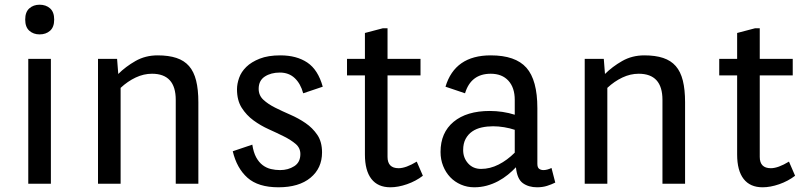

<svg xmlns="http://www.w3.org/2000/svg" viewBox="-20 -780 3415 815"><path d="M196 0H100V-530H196ZM87 -697Q87 -729 104.5 -744.5Q122 -760 148 -760Q175 -760 192.5 -744.5Q210 -729 210 -697Q210 -665 192.5 -649.5Q175 -634 148 -634Q122 -634 104.5 -649.5Q87 -665 87 -697Z M477 -530 482 -466Q513 -497 555 -521Q597 -545 649 -545Q696 -545 729 -534Q762 -523 782.5 -499.5Q803 -476 812.5 -438Q822 -400 822 -346V0H726V-356Q726 -467 625 -467Q590 -467 556 -451Q522 -435 492 -407V0H396V-530Z M1168 -472Q1130 -472 1104 -455Q1078 -438 1078 -403Q1078 -375 1098 -356.5Q1118 -338 1148 -323Q1178 -308 1212.5 -293Q1247 -278 1277 -257.5Q1307 -237 1327 -207.5Q1347 -178 1347 -133Q1347 -66 1298 -25.5Q1249 15 1162 15Q1076 15 1030.5 -25.5Q985 -66 968 -138L1051 -166Q1056 -133 1067.5 -112Q1079 -91 1095 -79Q1111 -67 1130 -62.5Q1149 -58 1169 -58Q1203 -58 1229 -74.5Q1255 -91 1255 -126Q1255 -152 1235 -169Q1215 -186 1185 -201Q1155 -216 1120.5 -231.5Q1086 -247 1056 -269Q1026 -291 1006 -322.5Q986 -354 986 -401Q986 -424 995 -449.5Q1004 -475 1025.5 -496Q1047 -517 1082.5 -531Q1118 -545 1170 -545Q1239 -545 1284.5 -514.5Q1330 -484 1350 -412L1267 -384Q1256 -425 1231 -448.5Q1206 -472 1168 -472Z M1453 -530H1529V-640L1605 -660H1625V-530H1765V-460H1625V-114Q1625 -66 1672 -66Q1703 -66 1749 -94L1775 -34Q1745 -11 1707.5 2Q1670 15 1637 15Q1584 15 1556.5 -20.5Q1529 -56 1529 -124V-460H1453Z M2063 -467Q1979 -467 1954 -384L1871 -412Q1911 -545 2063 -545Q2168 -545 2214.5 -492.5Q2261 -440 2261 -321V-85Q2261 -69 2268.5 -63.5Q2276 -58 2287 -58Q2295 -58 2304 -60.5Q2313 -63 2321 -67L2337 -5Q2321 3 2302 9Q2283 15 2260 15Q2224 15 2199.5 -2.5Q2175 -20 2170 -70Q2155 -54 2136 -38.5Q2117 -23 2094.5 -11Q2072 1 2046.5 8Q2021 15 1993 15Q1963 15 1936.5 3.5Q1910 -8 1891 -28Q1872 -48 1861 -75.5Q1850 -103 1850 -135Q1850 -217 1905.5 -263Q1961 -309 2059 -309Q2086 -309 2113 -305Q2140 -301 2165 -293V-356Q2165 -408 2138 -437.5Q2111 -467 2063 -467ZM2022 -63Q2060 -63 2096.5 -81.5Q2133 -100 2165 -132V-229Q2144 -236 2120 -240Q2096 -244 2073 -244Q2048 -244 2025 -239Q2002 -234 1984.5 -222Q1967 -210 1956.5 -190.5Q1946 -171 1946 -143Q1946 -110 1967 -86.5Q1988 -63 2022 -63Z M2543 -530 2548 -466Q2579 -497 2621 -521Q2663 -545 2715 -545Q2762 -545 2795 -534Q2828 -523 2848.5 -499.5Q2869 -476 2878.5 -438Q2888 -400 2888 -346V0H2792V-356Q2792 -467 2691 -467Q2656 -467 2622 -451Q2588 -435 2558 -407V0H2462V-530Z M3033 -530H3109V-640L3185 -660H3205V-530H3345V-460H3205V-114Q3205 -66 3252 -66Q3283 -66 3329 -94L3355 -34Q3325 -11 3287.5 2Q3250 15 3217 15Q3164 15 3136.5 -20.5Q3109 -56 3109 -124V-460H3033Z"/></svg>

Font: Orienta
Style: Regular
Weight: 400
Designer: Eduardo Rodriguez Tunni
Foundry: Eduardo Rodriguez Tunni
Version: Version 1.001